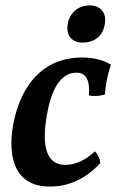

<svg xmlns="http://www.w3.org/2000/svg" viewBox="-20 -679 434 708"><path d="M284 -522C329 -522 359 -547 366 -588C375 -631 351 -659 311 -659C269 -659 238 -633 230 -592C222 -550 244 -522 284 -522ZM163 9C231 9 294 -17 350 -78C347 -96 342 -109 330 -121C300 -92 261 -71 221 -71C137 -71 138 -169 153 -256C168 -343 201 -411 261 -411C297 -411 312 -386 308 -327C329 -323 351 -325 367 -331C369 -367 377 -405 389 -440C365 -457 324 -467 283 -467C133 -467 59 -358 32 -236C6 -118 24 9 163 9Z"/></svg>

Font: Vollkorn Semibold
Style: Italic
Weight: 600
Italic angle: -11°
Designer: Friedrich Althausen
Foundry: Friedrich Althausen
Version: Version 4.015;PS 004.015;hotconv 1.0.88;makeotf.lib2.5.64775